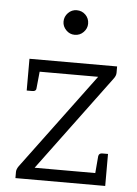

<svg xmlns="http://www.w3.org/2000/svg" viewBox="-52 -761 572 801"><g transform="rotate(5 234.0 -360.0)"><path d="M119 -50H373L379 -121Q381 -134 395 -134H419V0H43V-26Q43 -37 52 -50L350 -451H105L98 -381Q98 -375 94 -371.5Q90 -368 82 -368H58V-501H425V-474Q425 -462 415 -449ZM186 -668Q186 -689 201 -704.5Q216 -720 237 -720Q259 -720 274 -705Q289 -690 289 -668Q289 -648 274 -632.5Q259 -617 237 -617Q216 -617 201 -632.5Q186 -648 186 -668Z"/></g></svg>

Font: Aleo Light
Style: Regular
Weight: 300
Designer: Alessio Laiso
Foundry: Alessio Laiso
Version: Version 2.000